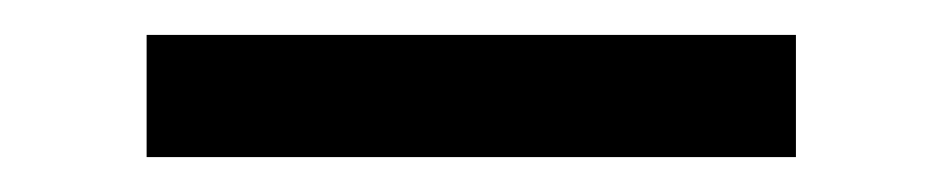

<svg xmlns="http://www.w3.org/2000/svg" viewBox="-20 -20 540 110"><path d="M64 70V0H436V70Z"/></svg>

Font: Iosevka Term SS14
Style: Regular
Weight: 400
Monospace: yes
Designer: Belleve Invis
Foundry: Belleve Invis
Version: Version 24.1.1; ttfautohint (v1.8.4)